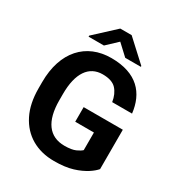

<svg xmlns="http://www.w3.org/2000/svg" viewBox="-211 -1043 1104 1190"><g transform="rotate(30 341.0 -448.5)"><path d="M346.7 -371.6V-267.1H480.5V-141.1C472.7 -133.3 460 -125.5 441.9 -117.2C423.8 -108.9 397.5 -104.5 362.8 -104.5C252.9 -104.5 194.8 -184.1 194.8 -333V-378.4C194.8 -526.9 250 -606.9 348.1 -606.9C392.6 -606.9 425.3 -596.2 445.8 -574.2C465.8 -552.2 479 -522.9 484.4 -486.8H626.5C610.8 -623.5 529.8 -721.2 344.2 -721.2C165.5 -721.2 46.4 -595.7 46.4 -377.4V-333C46.4 -260.3 59.1 -198.7 85 -147.5C136.2 -45.4 231.4 9.8 354 9.8C405.8 9.8 449.7 4.4 486.3 -6.8C559.1 -28.8 605 -64 627 -89.8V-371.6ZM299.8 -906.7 154.8 -772.5V-765.1H264.6L340.3 -836.4L417 -765.1H528.8V-771L381.3 -906.7Z"/></g></svg>

Font: Vazirmatn
Style: Bold
Weight: 700
Designer: Saber Rastikerdar
Foundry: Saber Rastikerdar
Version: Version 33.003